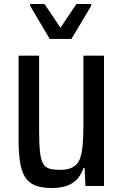

<svg xmlns="http://www.w3.org/2000/svg" viewBox="-20 -857 618 962"><path d="M240 85Q186 85 153 70.5Q120 56 103 26Q86 -4 79.5 -51.5Q73 -99 73 -162V-578H176V-198Q176 -134 180.5 -95Q185 -56 196 -37Q207 -18 227.5 -12Q248 -6 282 -6Q321 -6 344.5 -19Q368 -32 379 -58Q390 -84 394 -128.5Q398 -173 398 -237V-578H501V75H408L404 -15H398Q386 20 365 42Q344 64 313 74.5Q282 85 240 85ZM229 -662 131 -828V-837H203L283 -718L363 -837H437V-828L338 -662Z"/></svg>

Font: Farlight84_Sys_V01
Style: Regular
Weight: 400
Designer: Ryoko NISHIZUKA  (kana, bopomofo & ideographs); Paul D. Hunt (Latin, Greek & Cyrillic); Sandoll Communications , Soo-you
Foundry: Adobe
Version: Version 2.004;October 29, 2024;FontCreator 14.0.0.2814 64-bi